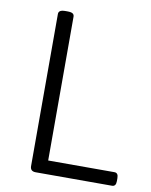

<svg xmlns="http://www.w3.org/2000/svg" viewBox="-80 -762 645 822"><g transform="rotate(10 242.0 -351.0)"><path d="M132 0Q108 0 108 -23V-684Q108 -693 115 -697.5Q122 -702 138 -702H146Q163 -702 169.5 -697.5Q176 -693 176 -684V-59H464Q481 -59 481 -36V-23Q481 0 464 0Z"/></g></svg>

Font: Asap Light
Style: Regular
Weight: 300
Designer: Pablo Cosgaya
Foundry: Omnibus-Type
Version: Version 3.001